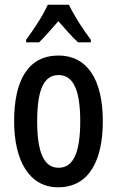

<svg xmlns="http://www.w3.org/2000/svg" viewBox="-20 -786 498 816"><path d="M273 -766H183C165 -724 125 -663 91 -617V-606H146C168 -627 198 -661 228 -696C258 -662 285 -630 312 -606H366V-617C332 -662 294 -721 273 -766ZM417 -271C417 -453 347 -550 229 -550C99 -550 40 -444 40 -271C40 -107 102 10 227 10C361 10 417 -108 417 -271ZM138 -270C138 -402 165 -467 229 -467C292 -467 321 -402 321 -271C321 -138 292 -73 229 -73C166 -73 138 -140 138 -270Z"/></svg>

Font: Noto Sans Hebrew ExtraCondensed Medium
Style: Regular
Weight: 500
Width: 2
Designer: Monotype Design Team
Foundry: Monotype Imaging Inc.
Version: Version 2.004